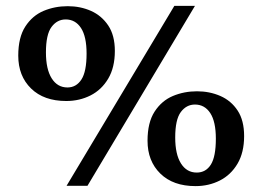

<svg xmlns="http://www.w3.org/2000/svg" viewBox="-20 -617 891 652"><path d="M206 14 572 -597H642L277 14ZM205 -274Q129 -274 85.5 -316.5Q42 -359 42 -428Q42 -490 66 -527Q90 -564 128 -580Q166 -596 210 -596Q253 -596 289 -580Q325 -564 347.5 -530.5Q370 -497 370 -444Q370 -388 347.5 -350Q325 -312 287.5 -293Q250 -274 205 -274ZM209 -320Q239 -320 256.5 -347Q274 -374 274 -435Q274 -493 255 -522Q236 -551 203 -551Q174 -551 155 -525.5Q136 -500 136 -439Q136 -382 155.5 -351Q175 -320 209 -320ZM644 15Q568 15 524.5 -27.5Q481 -70 481 -139Q481 -201 505 -238Q529 -275 567 -291Q605 -307 649 -307Q692 -307 728.5 -291Q765 -275 787 -241.5Q809 -208 809 -155Q809 -99 786.5 -61Q764 -23 726.5 -4Q689 15 644 15ZM648 -31Q679 -31 696 -58Q713 -85 713 -146Q713 -204 694 -233Q675 -262 642 -262Q613 -262 594 -236.5Q575 -211 575 -150Q575 -93 594.5 -62Q614 -31 648 -31Z"/></svg>

Font: Literata 36pt Medium
Style: Regular
Weight: 500
Designer: Latin by Veronika Burian and Jose Scaglione. Greek by Irene Vlachou. Cyrillic by Vera Evstafieva.
Foundry: TypeTogether
Version: Version 3.002